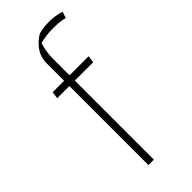

<svg xmlns="http://www.w3.org/2000/svg" viewBox="-219 -708 747 747"><g transform="rotate(-45 154.5 -334.0)"><path d="M109 -435H42L46 -464H109V-558Q109 -594 127.5 -620Q146 -646 173 -661Q202 -668 228 -668Q265 -668 295 -658L286 -632Q261 -639 222 -639Q186 -639 151 -630Q139 -596 139 -556V-464H244L240 -435H139V0H109Z"/></g></svg>

Font: Athiti ExtraLight
Style: Regular
Weight: 275
Designer: CadsonDemak Team
Foundry: CadsonDemak
Version: Version 1.033